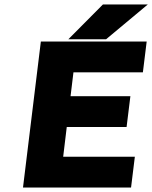

<svg xmlns="http://www.w3.org/2000/svg" viewBox="-20 -840 682 860"><path d="M567 0 584 -138H263L279 -271H547L564 -409H296L309 -516H620L637 -654H163L83 0ZM441 -820 286 -664H455L642 -820Z"/></svg>

Font: Falling Sky
Style: ExBdObl
Weight: 400
Designer: Paul D. Hunt
Foundry: Adobe Systems Incorporated
Version: Version 1.02